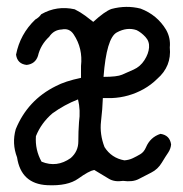

<svg xmlns="http://www.w3.org/2000/svg" viewBox="-20 -543 540 566"><path d="M308.6 -516.6Q352.5 -528.3 394.5 -517.6Q443.4 -499 469.7 -455.1Q483.4 -430.7 480.5 -403.3Q486.3 -347.7 443.4 -310.5Q425.8 -293 403.3 -280.3Q359.4 -255.9 309.6 -253.9H283.2Q282.2 -222.7 277.8 -185.1Q273.4 -147.5 288.1 -109.4Q308.6 -77.1 346.7 -70.3Q360.4 -71.3 371.6 -76.7Q382.8 -82 393.6 -88.4Q404.3 -94.7 410.2 -108.4Q422.9 -138.7 453.1 -148.4Q480.5 -144.5 484.4 -117.2Q483.4 -104.5 475.6 -92.8Q468.8 -83 457 -63.5Q445.3 -43.9 425.8 -34.2Q406.2 -24.4 388.7 -15.1Q371.1 -5.9 342.8 -9.8Q317.4 -5.9 300.8 -16.1Q284.2 -26.4 257.8 -42Q242.2 -39.1 210.9 -16.6Q179.7 5.9 119.1 2.9Q42 -1 30.3 -79.1Q14.6 -120.1 26.4 -162.1Q61.5 -248 144.5 -289.1Q171.9 -303.7 218.8 -313.5V-348.6Q224.6 -400.4 197.3 -441.4Q184.6 -460.9 162.1 -456.1Q138.7 -455.1 125 -434.6Q99.6 -411.1 91.8 -377.9Q84 -354.5 58.6 -351.6Q31.2 -354.5 27.3 -381.8Q39.1 -442.4 84 -485.4Q94.7 -491.2 101.6 -501Q147.5 -527.3 200.2 -515.6Q217.8 -506.8 231.4 -496.6Q245.1 -486.3 254.9 -478.5Q289.1 -509.8 308.6 -516.6ZM382.8 -454.1Q354.5 -463.9 324.2 -447.3Q293.9 -430.7 285.2 -316.4Q325.2 -316.4 339.8 -322.8Q354.5 -329.1 374 -337.9Q393.6 -346.7 405.8 -365.7Q418 -384.8 419.4 -402.8Q420.9 -420.9 408.7 -434.1Q396.5 -447.3 382.8 -454.1ZM212.9 -182.6Q217.8 -217.8 210 -250Q169.9 -234.4 134.8 -209Q101.6 -180.7 85.9 -141.6Q83 -101.6 102.5 -66.4Q147.5 -47.9 188.5 -77.1Q210.9 -96.7 210.9 -126Q210.9 -155.3 212.9 -182.6Z"/></svg>

Font: NaikaiFont
Style: Regular-Lite
Weight: 400
Version: Version 1.67